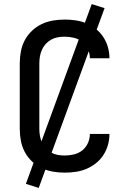

<svg xmlns="http://www.w3.org/2000/svg" viewBox="-20 -839 640 942"><path d="M298 8Q268 8 239 3Q210 -2 184 -14.5Q158 -27 136.5 -47.5Q115 -68 101.5 -93.5Q88 -119 82.5 -148Q77 -177 77 -206V-529Q77 -558 82.5 -587Q88 -616 101.5 -641.5Q115 -667 136.5 -687.5Q158 -708 184 -720.5Q210 -733 239 -738Q268 -743 298 -743Q325 -743 352 -739Q379 -735 404 -724.5Q429 -714 450.5 -697Q472 -680 487 -657Q502 -634 509.5 -607.5Q517 -581 517 -554V-553H421Q421 -576 411.5 -597.5Q402 -619 384 -633.5Q366 -648 343 -653.5Q320 -659 298 -659Q280 -659 263 -656Q246 -653 231 -644.5Q216 -636 204.5 -623.5Q193 -611 186 -595.5Q179 -580 176 -563Q173 -546 173 -529V-206Q173 -189 176 -172Q179 -155 186 -139.5Q193 -124 204.5 -111.5Q216 -99 231 -90.5Q246 -82 263 -79Q280 -76 298 -76Q320 -76 343 -81.5Q366 -87 384 -101.5Q402 -116 411.5 -137.5Q421 -159 421 -182H517V-181Q517 -154 509.5 -127.5Q502 -101 487 -78Q472 -55 450.5 -38Q429 -21 404 -10.5Q379 0 352 4Q325 8 298 8ZM170 83 107 63 430 -819 493 -799Z"/></svg>

Font: Iosevka Fixed Medium Extended
Style: Regular
Weight: 500
Width: 7
Monospace: yes
Designer: Belleve Invis
Foundry: Belleve Invis
Version: Version 24.1.1; ttfautohint (v1.8.4)